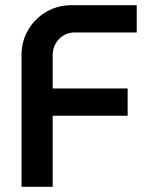

<svg xmlns="http://www.w3.org/2000/svg" viewBox="-20 -720 582 740"><path d="M63 0V-507Q63 -562 89 -605.5Q115 -649 158.5 -674.5Q202 -700 257 -700H507V-595H270Q232 -595 207.5 -569.5Q183 -544 183 -507V-379H472V-274H183V0Z"/></svg>

Font: MuseoModerno Thin Medium
Style: Regular
Weight: 500
Version: Version 1.003